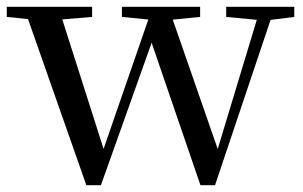

<svg xmlns="http://www.w3.org/2000/svg" viewBox="-26 -542 894 567"><path d="M229 5 44 -522H146L288 -77L270 -76L276 -91L425 -522H471L626 -76H609L613 -89L744 -522H786L609 5H566L409 -453H436L429 -436L272 5ZM-6 -492V-522H246V-492L124 -482H93ZM334 -492V-522H565V-492L463 -482H437ZM642 -492V-522H843V-492L763 -482H748Z"/></svg>

Font: Noto Serif SC ExtraLight Medium
Style: Regular
Weight: 500
Version: Version 2.002-H1;hotconv 1.1.0;makeotfexe 2.6.0